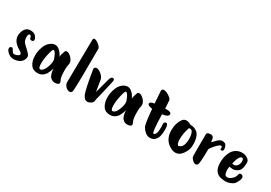

<svg xmlns="http://www.w3.org/2000/svg" viewBox="11 -1373 2822 2003"><g transform="rotate(30 1422.0 -371.0)"><path d="M205 -332Q201 -331 194 -331Q176 -331 173 -344Q166 -377 150 -377Q146 -377 142 -374Q131 -366 131 -336Q131 -299 150 -274Q158 -264 198.5 -227Q239 -190 244 -171Q245 -168 245 -161Q245 -137 226.5 -111Q208 -85 166 -74Q144 -69 131 -69Q97 -69 73.5 -85Q50 -101 39 -118Q30 -132 30 -144Q30 -160 48 -167Q50 -168 54 -168Q61 -168 67 -161Q73 -154 79 -142.5Q85 -131 88 -128Q94 -117 112 -117Q127 -117 145 -126Q167 -136 167 -149Q167 -164 139 -180Q46 -232 46 -306Q46 -313 48 -327Q64 -416 131 -419H138Q191 -419 214 -372Q219 -362 219 -352Q219 -345 215.5 -340Q212 -335 208 -334Z M551 -403Q557 -418 572 -418Q598 -418 628 -387Q658 -356 658 -324Q658 -313 656 -308Q649 -286 649 -242Q649 -154 663 -130Q674 -108 674 -98Q674 -75 633 -72Q632 -72 630 -71.5Q628 -71 627 -71Q601 -71 582.5 -84Q564 -97 556.5 -115.5Q549 -134 545 -152Q541 -170 541 -183L540 -196V-195Q523 -134 500 -106Q467 -68 419 -68H417Q360 -68 332.5 -110Q305 -152 305 -215Q305 -265 321 -312Q337 -359 362 -383Q397 -417 433 -417Q461 -417 486 -395Q511 -373 522 -351L533 -329V-331Q533 -357 551 -403ZM424 -116Q454 -118 476.5 -169Q499 -220 499 -261Q499 -272 496 -280Q470 -358 445 -362H444Q432 -362 416.5 -295.5Q401 -229 401 -175Q401 -116 423 -116Z M741 -654Q741 -675 758 -675Q780 -675 811 -649Q842 -623 842 -605Q842 -168 834 -97Q831 -67 804 -67Q780 -67 757 -90Q734 -113 734 -144V-145Z M901 -397Q905 -423 928 -423Q954 -423 986 -396Q1018 -369 1023 -342L1046 -203Q1086 -347 1093 -376Q1103 -418 1126 -418Q1127 -418 1129 -417.5Q1131 -417 1132 -417Q1145 -415 1145 -396L1142 -377Q1091 -151 1085 -137Q1084 -134 1084 -126V-125Q1084 -91 1041 -74Q1030 -69 1016 -69Q1009 -69 1003 -71Q997 -73 992.5 -75.5Q988 -78 983.5 -82.5Q979 -87 976 -90.5Q973 -94 969.5 -100Q966 -106 964.5 -109Q963 -112 960.5 -117.5Q958 -123 958 -124Q949 -144 934.5 -212Q920 -280 911 -338Z M1423 -403Q1429 -418 1444 -418Q1470 -418 1500 -387Q1530 -356 1530 -324Q1530 -313 1528 -308Q1521 -286 1521 -242Q1521 -154 1535 -130Q1546 -108 1546 -98Q1546 -75 1505 -72Q1504 -72 1502 -71.5Q1500 -71 1499 -71Q1473 -71 1454.5 -84Q1436 -97 1428.5 -115.5Q1421 -134 1417 -152Q1413 -170 1413 -183L1412 -196V-195Q1395 -134 1372 -106Q1339 -68 1291 -68H1289Q1232 -68 1204.5 -110Q1177 -152 1177 -215Q1177 -265 1193 -312Q1209 -359 1234 -383Q1269 -417 1305 -417Q1333 -417 1358 -395Q1383 -373 1394 -351L1405 -329V-331Q1405 -357 1423 -403ZM1296 -116Q1326 -118 1348.5 -169Q1371 -220 1371 -261Q1371 -272 1368 -280Q1342 -358 1317 -362H1316Q1304 -362 1288.5 -295.5Q1273 -229 1273 -175Q1273 -116 1295 -116Z M1867 -222Q1867 -181 1858 -140Q1852 -118 1834 -96.5Q1816 -75 1787 -71Q1777 -69 1773 -69Q1740 -69 1714 -90.5Q1688 -112 1673 -139Q1656 -168 1641 -344Q1584 -350 1584 -374V-375Q1585 -398 1636 -404L1626 -547V-550Q1626 -576 1651 -576Q1678 -576 1714.5 -551.5Q1751 -527 1752 -508Q1756 -446 1758 -413Q1761 -413 1767.5 -413.5Q1774 -414 1777 -414Q1832 -414 1832 -389V-386Q1830 -354 1759 -346Q1763 -125 1784 -125H1785Q1819 -132 1819 -217V-233Q1819 -236 1818 -246Q1817 -256 1817 -262Q1817 -291 1842 -291Q1867 -291 1867 -222Z M2073 -398Q2076 -399 2082 -399Q2097 -399 2113 -394Q2129 -389 2150.5 -374.5Q2172 -360 2185.5 -324Q2199 -288 2199 -235Q2199 -232 2198.5 -224Q2198 -216 2198 -212Q2196 -168 2161.5 -118Q2127 -68 2075 -68Q2038 -68 1991 -103Q1926 -154 1926 -251Q1926 -337 1966 -392Q1984 -418 2015 -418Q2028 -418 2042.5 -413Q2057 -408 2065 -403ZM2068 -145Q2072 -145 2077 -146Q2082 -147 2093 -153.5Q2104 -160 2112 -171Q2120 -182 2126.5 -206Q2133 -230 2133 -262V-264Q2133 -302 2125 -325.5Q2117 -349 2108 -356Q2099 -363 2088 -363Q2073 -363 2073 -357Q2048 -279 2048 -215Q2048 -165 2068 -145Z M2259 -394Q2260 -402 2262.5 -406.5Q2265 -411 2275.5 -415Q2286 -419 2306 -419Q2329 -419 2337 -402.5Q2345 -386 2345 -369.5Q2345 -353 2349 -353Q2355 -353 2371 -372Q2412 -421 2446 -421Q2452 -421 2473 -415Q2485 -412 2494.5 -393Q2504 -374 2504 -355Q2504 -330 2486 -329H2483Q2469 -329 2469 -344Q2469 -346 2469.5 -350Q2470 -354 2470 -356Q2470 -370 2456 -370H2455Q2442 -370 2418 -346Q2394 -322 2376 -298L2359 -273V-251Q2359 -169 2352 -107Q2348 -69 2322 -69Q2303 -69 2282.5 -89Q2262 -109 2259 -129Q2258 -138 2258 -190Q2258 -220 2258.5 -292.5Q2259 -365 2259 -394Z M2761 -196Q2764 -218 2786 -218Q2797 -218 2806 -210Q2815 -202 2815 -189Q2815 -183 2814 -179Q2810 -165 2808.5 -159.5Q2807 -154 2796.5 -133.5Q2786 -113 2773 -102Q2760 -91 2734.5 -80.5Q2709 -70 2677 -70Q2665 -70 2637 -74Q2536 -88 2536 -214Q2536 -281 2560 -333Q2579 -376 2612.5 -396.5Q2646 -417 2684 -417Q2722 -417 2750 -398.5Q2778 -380 2779 -354V-344Q2779 -273 2749 -246Q2719 -219 2679 -219L2643 -224Q2637 -208 2637 -184Q2637 -166 2643 -143Q2650 -116 2675 -116Q2701 -116 2729 -141.5Q2757 -167 2761 -196ZM2657 -295Q2656 -291 2654 -285Q2650 -275 2650.5 -270.5Q2651 -266 2658 -265Q2660 -265 2663 -264.5Q2666 -264 2667 -264Q2697 -264 2712.5 -286.5Q2728 -309 2728 -336Q2728 -366 2714 -371Q2712 -372 2708 -372Q2694 -372 2680 -351.5Q2666 -331 2657 -295Z"/></g></svg>

Font: KleponIjo
Style: Ijo
Weight: 400
Designer: Aprian Dwi Nur Sembada & Aurellia CItra
Version: Version 001.000